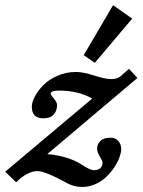

<svg xmlns="http://www.w3.org/2000/svg" viewBox="-73 -701 557 750"><path d="M297.4 -455.6 253.9 -485.4 368.7 -680.7 443.4 -628.4ZM400.4 -117.7Q400.4 -105.5 394 -87.4Q387.7 -69.3 374.3 -48.8Q360.8 -28.3 343.3 -11Q325.7 6.3 300.5 17.8Q275.4 29.3 248.5 29.3Q216.8 29.3 190.4 15.1Q103.5 -32.7 72.8 -32.7Q53.7 -32.7 31.5 -20.8Q9.3 -8.8 -9.8 11.2L-52.7 -30.3L287.1 -315.9Q233.4 -347.2 156.7 -347.2Q125 -347.2 125 -334.5Q125 -330.6 137.5 -315.9Q149.9 -301.3 149.9 -290.5Q149.9 -268.1 136.7 -253.4Q123.5 -238.8 96.2 -238.8Q51.3 -238.8 51.3 -284.2Q51.3 -301.3 63 -323.7Q74.7 -346.2 95.7 -367.9Q116.7 -389.6 150.9 -404.8Q185.1 -419.9 224.1 -419.9Q252.4 -419.9 295.4 -405.8Q336.9 -392.1 361.3 -392.1Q385.7 -392.1 399.4 -404.3L430.7 -432.1L463.9 -396.5L111.8 -99.1Q193.8 -91.3 245.1 -58.6Q279.3 -36.1 293.5 -36.1Q309.6 -36.1 318.6 -43.9Q327.6 -51.8 327.6 -66.4Q327.6 -71.8 316.9 -89.6Q306.2 -107.4 306.2 -120.6Q306.2 -136.7 318.6 -149.9Q331.1 -163.1 359.9 -163.1Q377.9 -163.1 389.2 -150.4Q400.4 -137.7 400.4 -117.7Z"/></svg>

Font: Elstob 18pt ExtraBold
Style: Italic
Weight: 800
Italic angle: -20°
Designer: Peter S. Baker
Version: Version 1.015